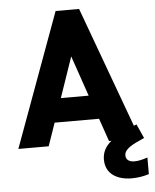

<svg xmlns="http://www.w3.org/2000/svg" viewBox="-62 -792 854 1059"><g transform="rotate(-5 365.0 -262.0)"><path d="M676 -78 661 -72 416 -740H286L15 0H183L227 -127H473L517 0H530C493 32 480 64 480 100C480 180 545 216 624 216C660 216 692 210 720 201V109C692 119 667 124 647 124C617 124 600 110 600 87C600 67 613 47 664 22L711 0ZM273 -259 350 -483 427 -259Z"/></g></svg>

Font: Malmofest
Style: Bold
Weight: 700
Designer: Jonny Pinhorn (Poppins), Kolossal
Version: Version 1.004;Glyphs 3.1.2 (3151)